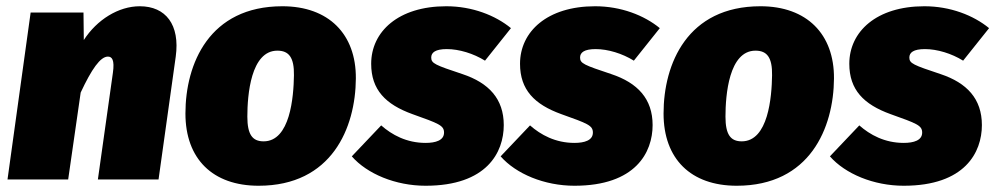

<svg xmlns="http://www.w3.org/2000/svg" viewBox="-20 -574 3183 614"><path d="M427 -554C359 -554 290 -511 248 -446L247 -534H78L4 0H198L238 -278C273 -353 301 -393 325 -393C338 -393 347 -383 341 -341L293 0H487L542 -393C556 -495 510 -554 427 -554Z M807 20C1041 20 1117 -165 1118 -323C1119 -465 1031 -554 883 -554C649 -554 573 -370 573 -211C573 -66 660 20 807 20ZM823 -122C787 -122 771 -144 771 -201C771 -270 782 -412 867 -412C904 -412 921 -390 920 -333C919 -264 908 -122 823 -122Z M1407 -554C1254 -554 1167 -473 1167 -370C1167 -287 1213 -240 1299 -209C1383 -179 1400 -173 1400 -150C1400 -125 1373 -117 1341 -117C1280 -117 1233 -143 1199 -173L1105 -74C1154 -18 1245 20 1341 20C1537 20 1591 -87 1591 -174C1591 -258 1543 -309 1459 -337C1372 -366 1359 -371 1359 -390C1359 -406 1372 -417 1409 -417C1448 -417 1494 -403 1531 -380L1614 -484C1564 -525 1490 -554 1407 -554Z M1883 -554C1730 -554 1643 -473 1643 -370C1643 -287 1689 -240 1775 -209C1859 -179 1876 -173 1876 -150C1876 -125 1849 -117 1817 -117C1756 -117 1709 -143 1675 -173L1581 -74C1630 -18 1721 20 1817 20C2013 20 2067 -87 2067 -174C2067 -258 2019 -309 1935 -337C1848 -366 1835 -371 1835 -390C1835 -406 1848 -417 1885 -417C1924 -417 1970 -403 2007 -380L2090 -484C2040 -525 1966 -554 1883 -554Z M2336 20C2570 20 2646 -165 2647 -323C2648 -465 2560 -554 2412 -554C2178 -554 2102 -370 2102 -211C2102 -66 2189 20 2336 20ZM2352 -122C2316 -122 2300 -144 2300 -201C2300 -270 2311 -412 2396 -412C2433 -412 2450 -390 2449 -333C2448 -264 2437 -122 2352 -122Z M2936 -554C2783 -554 2696 -473 2696 -370C2696 -287 2742 -240 2828 -209C2912 -179 2929 -173 2929 -150C2929 -125 2902 -117 2870 -117C2809 -117 2762 -143 2728 -173L2634 -74C2683 -18 2774 20 2870 20C3066 20 3120 -87 3120 -174C3120 -258 3072 -309 2988 -337C2901 -366 2888 -371 2888 -390C2888 -406 2901 -417 2938 -417C2977 -417 3023 -403 3060 -380L3143 -484C3093 -525 3019 -554 2936 -554Z"/></svg>

Font: Fira Sans Heavy
Style: Italic
Weight: 900
Italic angle: -8°
Designer: bBox Type GmbH & Carrois Corporate GbR & Edenspiekermann AG
Foundry: bBox Type GmbH & Carrois Corporate GbR & Edenspiekermann AG
Version: Version 4.301;PS 004.301;hotconv 1.0.88;makeotf.lib2.5.64775